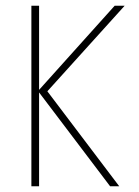

<svg xmlns="http://www.w3.org/2000/svg" viewBox="-20 -653 488 673"><path d="M90 0V-633H117V-338L382 -633H417L146 -333L398 0H366L117 -329V0Z"/></svg>

Font: Tajawal ExtraLight
Style: Regular
Weight: 275
Designer: Boutros Fonts
Foundry: Created by Boutros International 2017
Version: Version 1.700